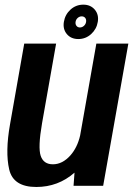

<svg xmlns="http://www.w3.org/2000/svg" viewBox="-20 -778 558 804"><path d="M288 0 292 -55Q223.5 5 132 5Q35.5 5 18.5 -68.5Q1.5 -142 22 -257.5L81.5 -595.5H215L156 -261.5Q138.5 -160.5 150.5 -125.2Q162.5 -90 201.5 -90Q241.5 -90 275 -127.5Q304 -160.5 315.5 -210.5L383.5 -595.5H517.5L412 0ZM308 -614.5Q277.5 -614.5 260 -635.2Q242.5 -656 247.5 -686.5Q252.5 -717 275.2 -737.8Q298 -758.5 329 -758.5Q359 -758.5 376.8 -737.8Q394.5 -717 389.5 -686.5Q384.5 -656 361.5 -635.2Q338.5 -614.5 308 -614.5ZM314.5 -663Q324 -663 331.5 -669.8Q339 -676.5 340.5 -686.5Q342 -696.5 336.8 -703Q331.5 -709.5 322 -709.5Q313 -709.5 305.5 -703Q298 -696.5 296.5 -686.5Q295 -676.5 300.2 -669.8Q305.5 -663 314.5 -663Z"/></svg>

Font: Anybody SemiBold
Style: Italic
Weight: 600
Italic angle: -10°
Designer: Tyler Finck
Foundry: Etcetera Type Company
Version: Version 1.010; ttfautohint (v1.8.3) -l 8 -r 50 -G 200 -x 14 